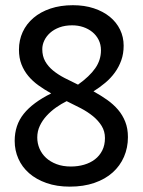

<svg xmlns="http://www.w3.org/2000/svg" viewBox="-20 -694 540 727"><path d="M173.8 -340.3Q148.4 -354.5 126.2 -370.4Q104 -386.2 87.4 -406Q70.8 -425.8 61.3 -450.2Q51.8 -474.6 51.8 -505.9Q51.8 -542 65.9 -572.8Q80.1 -603.5 106.7 -626.2Q133.3 -648.9 171.1 -661.6Q209 -674.3 256.3 -674.3Q299.8 -674.3 335.2 -662.6Q370.6 -650.9 395.8 -630.4Q420.9 -609.9 434.6 -581.8Q448.2 -553.7 448.2 -521Q448.2 -490.7 439.2 -465.6Q430.2 -440.4 414.8 -419.2Q399.4 -397.9 378.4 -380.4Q357.4 -362.8 334 -348.1Q361.3 -333 385.3 -316.2Q409.2 -299.3 426.8 -278.8Q444.3 -258.3 454.3 -232.9Q464.4 -207.5 464.4 -174.8Q464.4 -134.8 449.5 -100.3Q434.6 -65.9 406.5 -40.8Q378.4 -15.6 337.4 -1.5Q296.4 12.7 244.1 12.7Q194.8 12.7 156 -1Q117.2 -14.6 90.3 -38.1Q63.5 -61.5 49.6 -93Q35.6 -124.5 35.6 -160.6Q35.6 -220.2 69.8 -262.9Q104 -305.7 173.8 -340.3ZM232.4 -311Q211.9 -300.8 192.1 -286.9Q172.4 -272.9 156.5 -255.6Q140.6 -238.3 130.9 -217.8Q121.1 -197.3 121.1 -173.3Q121.1 -151.4 129.6 -131.3Q138.2 -111.3 154.3 -96.4Q170.4 -81.5 194.1 -72.5Q217.8 -63.5 248.5 -63.5Q274.9 -63.5 298.3 -70.3Q321.8 -77.1 339.4 -90.6Q356.9 -104 367.2 -124.3Q377.4 -144.5 377.4 -171.4Q377.4 -196.8 365 -217Q352.5 -237.3 332.3 -253.9Q312 -270.5 285.9 -284.2Q259.8 -297.9 232.4 -311ZM275.4 -373.5Q319.3 -404.8 340.8 -435.8Q362.3 -466.8 362.3 -503.4Q362.3 -525.4 353.5 -543Q344.7 -560.5 329.6 -572.8Q314.5 -585 294.9 -591.6Q275.4 -598.1 253.4 -598.1Q226.1 -598.1 205.1 -590.3Q184.1 -582.5 169.7 -569.6Q155.3 -556.6 147.7 -540.5Q140.1 -524.4 140.1 -507.8Q140.1 -481.4 151.1 -461.9Q162.1 -442.4 180.9 -427Q199.7 -411.6 224.1 -398.9Q248.5 -386.2 275.4 -373.5Z"/></svg>

Font: PT Astra Sans
Style: Regular
Weight: 400
Designer: A.Korolkova, I. Chaeva
Foundry: ParaType Ltd
Version: Version 1.001; ttfautohint (v1.6)